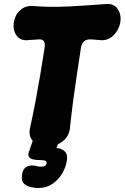

<svg xmlns="http://www.w3.org/2000/svg" viewBox="-20 -709 620 956"><path d="M328 -69Q323 -28 289 -3Q255 22 216 22Q174 22 147.5 -3Q121 -28 129 -69Q146 -147 158 -211Q170 -275 180.5 -337.5Q191 -400 202 -471Q209 -515 174 -513Q160 -512 145.5 -511Q131 -510 117 -509Q80 -506 61.5 -533.5Q43 -561 49 -598Q55 -636 81.5 -659Q108 -682 144 -679Q234 -672 325 -677Q416 -682 510 -689Q547 -692 566 -664Q585 -636 579 -598Q573 -561 545.5 -533.5Q518 -506 482 -509Q470 -510 458 -511Q446 -512 433 -513Q390 -515 383 -471Q372 -399 362.5 -336Q353 -273 344.5 -209Q336 -145 328 -69ZM173 227Q159 227 146 225Q133 223 121 219Q97 209 91.5 193Q86 177 91 155V154Q95 133 108.5 124Q122 115 141 115Q154 115 163 118Q172 121 184 121Q210 121 212 104Q213 94 205.5 91Q198 88 177 88Q161 88 146.5 85Q132 82 125 73Q118 64 124 47L149 -25H281L261 28Q288 30 303 45.5Q318 61 313 90Q308 124 289 155.5Q270 187 240.5 207Q211 227 173 227Z"/></svg>

Font: Winky Sans ExtraBold
Style: Italic
Weight: 800
Italic angle: -8.97852°
Designer: Simon Atzbach
Foundry: typofactur
Version: Version 1.205